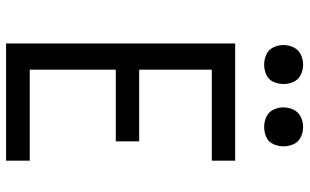

<svg xmlns="http://www.w3.org/2000/svg" viewBox="-208 -784 993 616"><g transform="rotate(90 288.0 -476.5)"><path d="M120 0H496V-76H204V-352H434V-427H204V-660H496V-735H120ZM188 -828Q205 -828 220.5 -835Q236 -842 243 -857.5Q250 -873 250 -890Q250 -907 243 -922.5Q236 -938 220.5 -945.5Q205 -953 188 -953Q171 -953 155.5 -945.5Q140 -938 132.5 -922.5Q125 -907 125 -890Q125 -873 132.5 -857.5Q140 -842 155.5 -835Q171 -828 188 -828ZM388 -828Q405 -828 420.5 -835Q436 -842 443 -857.5Q450 -873 450 -890Q450 -907 443 -922.5Q436 -938 420.5 -945.5Q405 -953 388 -953Q371 -953 355.5 -945.5Q340 -938 332.5 -922.5Q325 -907 325 -890Q325 -873 332.5 -857.5Q340 -842 355.5 -835Q371 -828 388 -828Z"/></g></svg>

Font: Iosevka SS01 Extended
Style: Regular
Weight: 400
Width: 7
Monospace: yes
Designer: Belleve Invis
Foundry: Belleve Invis
Version: Version 3.4.7; ttfautohint (v1.8.3)